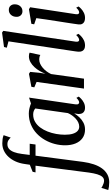

<svg xmlns="http://www.w3.org/2000/svg" viewBox="264 -1241 1110 1916"><g transform="rotate(-90 819.0 -283.0)"><path d="M141 -594.5Q148 -643 166.2 -683.2Q184.5 -723.5 211.5 -753Q238.5 -782.5 272.8 -798.8Q307 -815 346.5 -815Q368.5 -815 389 -812.2Q409.5 -809.5 428 -802L404 -731Q395 -742 378.2 -753.2Q361.5 -764.5 337 -764Q309.5 -764 290.5 -747.2Q271.5 -730.5 259.2 -698.2Q247 -666 241 -619.5L231 -541.5H342.5L335 -483.5H223.5L161.5 -9.5Q153.5 49 137.5 97Q121.5 145 96.8 179.2Q72 213.5 38 232.5Q4 251.5 -40 252Q-64 252 -85 249.2Q-106 246.5 -119 242.5L-98 173.5Q-93.5 177.5 -81 184Q-68.5 190.5 -53.5 195.5Q-38.5 200.5 -27 200.5Q-3.5 200.5 12 183.2Q27.5 166 37.8 132.2Q48 98.5 55 49L123.5 -483.5H56.5L63 -512.5L133 -540.5Z M736 -87.5Q733 -65 739.2 -56.5Q745.5 -48 755 -48Q764 -48 775.2 -54.8Q786.5 -61.5 800.5 -75.5L813 -52.5Q807.5 -44 792 -29Q776.5 -14 753.5 -1.8Q730.5 10.5 701 10.5Q671 10.5 654.5 -6.8Q638 -24 639.5 -58L645.5 -97.5Q629.5 -70.5 606.2 -45.8Q583 -21 552.5 -5.2Q522 10.5 484.5 10.5Q434 10.5 398.8 -14.8Q363.5 -40 345.2 -85Q327 -130 327 -189Q327 -239 340.2 -290.5Q353.5 -342 379.8 -388.5Q406 -435 444.5 -471.5Q483 -508 533.2 -529.2Q583.5 -550.5 644.5 -550.5Q669.5 -550.5 696.2 -544.2Q723 -538 744 -529L803 -548ZM694.5 -485.5Q684 -495.5 668.8 -501.2Q653.5 -507 634 -507Q594 -507 561.8 -488.2Q529.5 -469.5 505.2 -437.2Q481 -405 464.8 -363.8Q448.5 -322.5 440.5 -278Q432.5 -233.5 432.5 -190.5Q432.5 -142 442.8 -110.2Q453 -78.5 471 -63Q489 -47.5 513 -47.5Q535 -47.5 555.2 -57Q575.5 -66.5 593.2 -82.8Q611 -99 625 -119Q639 -139 648.5 -160.5Z M893 0 959.5 -473 905.5 -495.5 911 -525 1040 -549 1059.5 -537 1051 -450 1041.5 -384.5Q1051.5 -412.5 1068.2 -441.5Q1085 -470.5 1107.8 -495Q1130.5 -519.5 1157.8 -534.5Q1185 -549.5 1216 -549.5Q1227.5 -549.5 1237 -547.5Q1246.5 -545.5 1251.5 -542.5L1228.5 -435Q1223.5 -439.5 1211.2 -443Q1199 -446.5 1182 -446.5Q1161.5 -446.5 1140.5 -437Q1119.5 -427.5 1100 -411Q1080.5 -394.5 1064.8 -373.2Q1049 -352 1038 -328L992 0Z M1361 -81.5Q1359 -64.5 1364 -56.2Q1369 -48 1377.5 -48Q1387 -48 1398.8 -54.2Q1410.5 -60.5 1427.5 -78L1439.5 -55.5Q1432 -44.5 1416 -29Q1400 -13.5 1376.5 -1.5Q1353 10.5 1321.5 10.5Q1304 10.5 1290.2 4.2Q1276.5 -2 1268.5 -15.8Q1260.5 -29.5 1261 -51.5Q1261 -56 1261.8 -63Q1262.5 -70 1263.5 -78.2Q1264.5 -86.5 1265.5 -93L1364.5 -753.5L1301 -770L1308 -798L1451.5 -817.5L1469 -805.5Z M1597 10.5Q1576.5 10.5 1561.2 3.5Q1546 -3.5 1538.5 -18Q1531 -32.5 1533.5 -56Q1535.5 -72.5 1540.5 -105.5Q1545.5 -138.5 1552.2 -182.8Q1559 -227 1567 -277.2Q1575 -327.5 1582.5 -378.5Q1590 -429.5 1596 -475.5L1534.5 -497L1539.5 -525L1684 -549L1704.5 -537.5L1635.5 -82.5Q1632.5 -64 1638 -56Q1643.5 -48 1652 -48Q1662.5 -48 1673.2 -54.2Q1684 -60.5 1700.5 -77.5L1712.5 -54Q1705.5 -44 1689.8 -28.8Q1674 -13.5 1650.5 -1.5Q1627 10.5 1597 10.5ZM1665 -614Q1639.5 -614 1624 -630.8Q1608.5 -647.5 1609 -674Q1609.5 -707.5 1629 -728.8Q1648.5 -750 1678 -750Q1704.5 -750 1719.2 -733.2Q1734 -716.5 1734 -692Q1734 -657.5 1714.8 -635.8Q1695.5 -614 1665 -614Z"/></g></svg>

Font: Merriweather 60pt
Style: Italic
Weight: 400
Italic angle: -7.8°
Version: Version 2.101